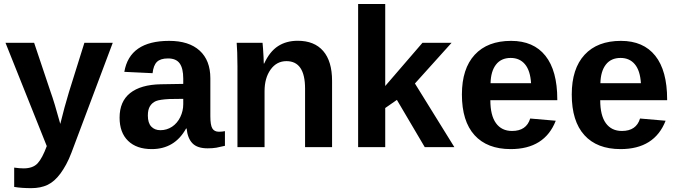

<svg xmlns="http://www.w3.org/2000/svg" viewBox="-20 -745 3432 972"><path d="M138.2 207.5Q87.9 207.5 51.8 201.2V103.5Q79.1 107.4 99.1 107.4Q147 107.4 170.7 81.5Q194.3 55.7 216.8 -5.4L7.8 -528.3H152.8L235.8 -280.8Q245.6 -253.9 257.8 -213.4Q270 -172.9 285.2 -117.7Q296.4 -162.6 306.6 -200.7Q316.9 -238.8 329.1 -278.8L407.2 -528.3H550.8L341.8 27.8Q329.1 61.5 314.9 87.4Q300.8 113.3 286.1 133.3Q256.3 173.8 221.2 190.7Q186 207.5 138.2 207.5Z M748 9.8Q671.4 9.8 628.4 -32Q585.4 -73.7 585.4 -149.4Q585.4 -231.4 638.9 -273.9Q692.4 -316.4 793.9 -318.4L907.7 -320.3V-347.2Q907.7 -398.9 889.6 -424.1Q871.6 -449.2 830.6 -449.2Q792.5 -449.2 774.7 -431.9Q756.8 -414.6 752.4 -374.5L609.4 -381.3Q636.2 -538.1 836.4 -538.1Q936.5 -538.1 990.7 -488.8Q1044.9 -439.5 1044.9 -348.6V-156.2Q1044.9 -111.8 1054.9 -95Q1064.9 -78.1 1088.4 -78.1Q1104 -78.1 1118.7 -81.1V-6.8Q1093.3 -0.5 1075.2 2.7Q1057.1 5.9 1030.8 5.9Q979 5.9 954.3 -19.5Q929.7 -44.9 924.8 -94.2H921.9Q864.3 9.8 748 9.8ZM907.7 -244.6 837.4 -243.7Q789.1 -241.2 769.5 -233.4Q749.5 -224.6 739 -207Q728.5 -189.5 728.5 -160.2Q728.5 -122.6 745.8 -104.2Q763.2 -85.9 792 -85.9Q824.2 -85.9 851.1 -103.5Q877.4 -121.1 892.6 -152.1Q907.7 -183.1 907.7 -217.8Z M1319.3 -283.2V0H1182.1V-410.2Q1182.1 -452.6 1180.9 -479.7Q1179.7 -506.8 1178.2 -528.3H1309.1Q1310.1 -522.5 1311.5 -500.7Q1313 -479 1314.2 -456.3Q1315.4 -433.6 1315.4 -423.3H1317.4Q1345.2 -483.9 1387.2 -511.2Q1429.2 -538.6 1487.3 -538.6Q1571.3 -538.6 1616.2 -486.8Q1661.1 -435.1 1661.1 -335.4V0H1524.4V-296.4Q1524.4 -435.5 1430.2 -435.5Q1380.4 -435.5 1349.9 -392.8Q1319.3 -350.1 1319.3 -283.2Z M1930.2 -198.2V0H1793V-724.6H1930.2V-309.6L2118.7 -528.3H2266.1L2080.6 -322.3L2280.3 0H2130.4L1989.3 -239.3Z M2462.4 -237.8Q2462.4 -160.6 2491 -121.3Q2519.5 -82 2572.3 -82Q2645 -82 2664.1 -145L2793.5 -133.8Q2737.3 9.8 2565.4 9.8Q2446.3 9.8 2382.3 -60.8Q2318.4 -131.3 2318.4 -266.6Q2318.4 -397.5 2383.3 -467.8Q2448.2 -538.1 2567.4 -538.1Q2681.2 -538.1 2741.2 -462.6Q2801.3 -387.2 2801.3 -241.7V-237.8ZM2668.5 -323.7Q2664.6 -387.7 2637.7 -419.7Q2610.8 -451.7 2565.4 -451.7Q2517.1 -451.7 2491 -418Q2464.8 -384.3 2463.4 -323.7Z M3018.6 -237.8Q3018.6 -160.6 3047.1 -121.3Q3075.7 -82 3128.4 -82Q3201.2 -82 3220.2 -145L3349.6 -133.8Q3293.5 9.8 3121.6 9.8Q3002.4 9.8 2938.5 -60.8Q2874.5 -131.3 2874.5 -266.6Q2874.5 -397.5 2939.5 -467.8Q3004.4 -538.1 3123.5 -538.1Q3237.3 -538.1 3297.4 -462.6Q3357.4 -387.2 3357.4 -241.7V-237.8ZM3224.6 -323.7Q3220.7 -387.7 3193.8 -419.7Q3167 -451.7 3121.6 -451.7Q3073.2 -451.7 3047.1 -418Q3021 -384.3 3019.5 -323.7Z"/></svg>

Font: Arimo
Style: Bold
Weight: 700
Designer: Steve Matteson
Foundry: Monotype Imaging Inc.
Version: Version 1.33